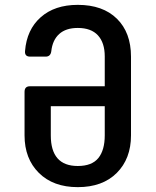

<svg xmlns="http://www.w3.org/2000/svg" viewBox="-20 -760 640 790"><path d="M300 10Q199 10 140 -48.5Q81 -107 81 -203V-382Q81 -405 103 -405H411V-528Q411 -584 383 -614.5Q355 -645 300 -645Q251 -645 223.5 -620Q196 -595 191 -549Q188 -527 168 -527H104Q81 -527 83 -550Q90 -638 147.5 -689Q205 -740 300 -740Q403 -740 461 -683Q519 -626 519 -527V-203Q519 -107 460.5 -48.5Q402 10 300 10ZM300 -77Q358 -77 384.5 -109.5Q411 -142 411 -203V-323H189V-203Q189 -77 300 -77Z"/></svg>

Font: Pitagon Sans Mono SemiBold
Style: Regular
Weight: 600
Monospace: yes
Designer: Travis Tran
Foundry: Pitagon
Version: Version 1.001; ttfautohint (v1.8.4.7-5d5b);gftools[0.9.26]